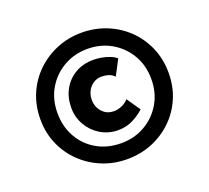

<svg xmlns="http://www.w3.org/2000/svg" viewBox="-121 -832 1102 1013"><g transform="rotate(-20 430.0 -326.0)"><path d="M585 -194Q561 -171 522 -150.5Q483 -130 431 -131Q379 -133 336.5 -159.5Q294 -186 269 -230Q244 -274 244 -326Q244 -384 268.5 -428.5Q293 -473 337 -499Q381 -525 441 -525Q461 -525 484 -521Q507 -517 529.5 -508.5Q552 -500 566 -487L521 -401Q505 -417 487 -422Q469 -427 449 -427Q423 -427 402.5 -413Q382 -399 371 -377Q360 -355 360 -329Q360 -303 371 -281.5Q382 -260 402 -246.5Q422 -233 450 -233Q472 -233 494 -242Q516 -251 533 -270ZM430 29Q356 29 291 2.5Q226 -24 176 -72Q126 -120 98 -184.5Q70 -249 70 -325Q70 -402 98 -467Q126 -532 176 -580Q226 -628 291 -654.5Q356 -681 430 -681Q504 -681 569.5 -654.5Q635 -628 684.5 -580Q734 -532 762 -467Q790 -402 790 -325Q790 -249 762.5 -184.5Q735 -120 685.5 -72Q636 -24 571 2.5Q506 29 430 29ZM430 -61Q504 -61 563.5 -95.5Q623 -130 658 -189.5Q693 -249 693 -325Q693 -402 658 -461.5Q623 -521 563.5 -555.5Q504 -590 430 -590Q356 -590 296 -555.5Q236 -521 201 -461.5Q166 -402 166 -325Q166 -249 200 -189Q234 -129 293.5 -95Q353 -61 430 -61Z"/></g></svg>

Font: Josefin Sans Thin SemiBold
Style: Regular
Weight: 600
Version: Version 2.000